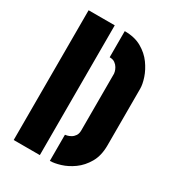

<svg xmlns="http://www.w3.org/2000/svg" viewBox="-171 -798 813 897"><g transform="rotate(30 236.0 -350.0)"><path d="M237 0V-141Q239 -141 248 -143Q257 -145 267.5 -151Q278 -157 285.5 -168Q293 -179 293 -197V-503Q293 -505 291 -513.5Q289 -522 283 -532.5Q277 -543 266 -551Q255 -559 237 -559V-700Q291 -700 328.5 -678.5Q366 -657 389 -625Q412 -593 423 -560Q434 -527 434 -503V-197Q434 -142 412 -104Q390 -66 358 -43Q326 -20 293 -10Q260 0 237 0ZM42 0V-700H183V0Z"/></g></svg>

Font: Stick No Bills ExtraBold
Style: Regular
Weight: 800
Version: Version 2.000